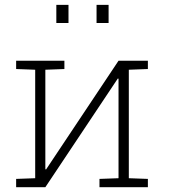

<svg xmlns="http://www.w3.org/2000/svg" viewBox="-20 -782 705 802"><path d="M47.4 0V-34.7L127 -37.6V-490.7L47.4 -493.7V-528.3H169.4H249V-493.7L169.4 -490.7V-75.2L172.4 -74.2L475.1 -528.3H518.1H597.7V-493.7L518.1 -490.7V-37.6L597.7 -34.7V0H395.5V-34.7L475.1 -37.6V-453.1L472.2 -454.1L169.4 0ZM383.3 -686V-761.7H433.6V-686ZM215.3 -686V-761.7H266.1V-686Z"/></svg>

Font: Roboto Slab ExtraLight
Style: Regular
Weight: 250
Designer: Google
Version: Version 2.000; ttfautohint (v1.8.1.43-b0c9)